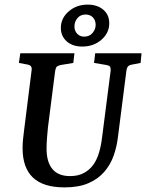

<svg xmlns="http://www.w3.org/2000/svg" viewBox="-20 -801 634 833"><path d="M260 12Q168 12 123 -30.5Q78 -73 78 -158Q78 -174 79.5 -192.5Q81 -211 84 -232L117 -495Q119 -507 114.5 -513Q110 -519 99 -521L62 -528L68 -570H303L298 -528L244 -519Q235 -517 228.5 -513.5Q222 -510 219 -491L188 -248Q186 -228 184 -203Q182 -178 182 -156Q182 -98 207.5 -67.5Q233 -37 284 -37Q319 -37 344 -50.5Q369 -64 385 -86.5Q401 -109 410 -140Q419 -171 423 -206L460 -494Q461 -507 457 -512Q453 -517 442 -519L388 -528L393 -570H594L590 -528L554 -521Q541 -519 535.5 -513Q530 -507 528 -491L492 -209Q487 -165 473 -125.5Q459 -86 432 -55Q405 -24 363 -6Q321 12 260 12ZM337 -599Q295 -599 269.5 -621.5Q244 -644 244 -680Q244 -722 278 -751.5Q312 -781 360 -781Q402 -781 428 -759Q454 -737 454 -700Q454 -658 420 -628.5Q386 -599 337 -599ZM345 -642Q368 -642 381.5 -658Q395 -674 395 -693Q395 -713 383 -725.5Q371 -738 352 -738Q329 -738 316 -722.5Q303 -707 303 -686Q303 -667 315 -654.5Q327 -642 345 -642Z"/></svg>

Font: Yrsa Medium
Style: Italic
Weight: 500
Italic angle: -7.10001°
Designer: Anna Giedrys (Yrsa+Rasa design), David Brezina (Yrsa art-direction, Rasa art-direction, design)
Foundry: Rosetta Type Foundry
Version: Version 2.004